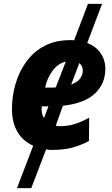

<svg xmlns="http://www.w3.org/2000/svg" viewBox="-20 -767 583 995"><path d="M68 208 152 -12Q99 -35 70.5 -83.5Q42 -132 42 -202Q42 -270 61 -334Q80 -398 117.5 -449Q155 -500 211.5 -529.5Q268 -559 343 -559Q348 -559 353.5 -559Q359 -559 364 -558L436 -747H509L432 -544Q477 -527 501.5 -491.5Q526 -456 526 -409Q525 -331 470.5 -281Q416 -231 306 -219L269 -116Q278 -113 289 -113Q330 -113 365 -123.5Q400 -134 442 -157L441 -36Q399 -14 355 -2Q311 10 247 10Q232 10 219 7L142 208ZM214 -313H233Q242 -313 251 -313Q260 -313 269 -314L321 -448Q280 -438 251.5 -399Q223 -360 214 -313ZM349 -329Q382 -341 395.5 -360.5Q409 -380 409 -402Q409 -426 391 -440ZM208 -155 231 -216H196V-199Q196 -173 208 -155Z"/></svg>

Font: Noto Sans Disp ExtBd
Style: Italic
Weight: 800
Italic angle: -12°
Designer: Monotype Design Team
Foundry: Monotype Imaging Inc.
Version: Version 2.000;GOOG;noto-source:20170915:90ef993387c0